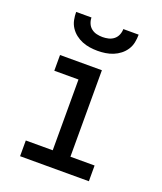

<svg xmlns="http://www.w3.org/2000/svg" viewBox="-137 -829 774 918"><g transform="rotate(20 250.0 -370.0)"><path d="M75 0V-80H212V-440H89V-520H302V-80H425V0ZM250 -600Q230 -600 210 -603Q190 -606 171.5 -613.5Q153 -621 137 -633.5Q121 -646 110 -663Q99 -680 95 -700Q91 -720 91 -740H169Q169 -725 175 -710.5Q181 -696 193 -686.5Q205 -677 220 -673.5Q235 -670 250 -670Q265 -670 280 -673.5Q295 -677 307 -686.5Q319 -696 325 -710.5Q331 -725 331 -740H409Q409 -720 405 -700Q401 -680 390 -663Q379 -646 363 -633.5Q347 -621 328.5 -613.5Q310 -606 290 -603Q270 -600 250 -600Z"/></g></svg>

Font: Iosevka Term Curly Medium
Style: Regular
Weight: 500
Designer: Belleve Invis
Foundry: Belleve Invis
Version: Version 32.3.0